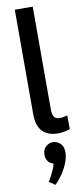

<svg xmlns="http://www.w3.org/2000/svg" viewBox="-122 -866 547 1246"><g transform="rotate(-10 151.5 -242.5)"><path d="M137 340 97 313Q106 300 117 279Q128 258 137 237Q146 216 148 202Q124 195 112 177Q100 159 100 138Q100 101 121 82.5Q142 64 167 64Q194 64 215.5 83.5Q237 103 237 143Q237 172 224.5 206Q212 240 189.5 275Q167 310 137 340ZM74 -134V-825H192V-146Q192 -112 204 -97Q216 -82 239 -82Q249 -82 263.5 -84.5Q278 -87 290 -91L291 0Q270 7 250 10.5Q230 14 211 14Q146 14 110 -23Q74 -60 74 -134Z"/></g></svg>

Font: Yaldevi SemiBold
Style: Regular
Weight: 600
Designer: Sol Matas, Rajitha Manaperi, Kosala Senevirathne
Foundry: Mooniak
Version: Version 1.100